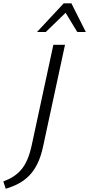

<svg xmlns="http://www.w3.org/2000/svg" viewBox="-89 -927 535 1152"><path d="M100.9 -53.7 231.1 -658H301L169.7 -48.9Q157 11.1 136.1 54Q115.3 97 86.8 126.1Q58.4 155.2 22.9 174.1Q-12.6 193 -54.6 205.5L-69 161.6Q-35.2 149.2 -8.3 131.9Q18.5 114.5 39.2 90Q59.9 65.5 75.1 30Q90.4 -5.5 100.9 -53.7ZM133.1 -735.1 293.4 -907H339.3L319.8 -864.9L185.8 -735.1ZM374.6 -735.1 296.5 -863.8 293.4 -907H339.3L425.9 -735.1Z"/></svg>

Font: Ysabeau
Style: Bold Italic
Weight: 700
Italic angle: -12°
Designer: Christian Thalmann (Catharsis Fonts)
Version: Version 2.002